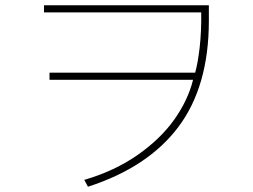

<svg xmlns="http://www.w3.org/2000/svg" viewBox="-20 -650 960 729"><path d="M721 -374Q731 -409 738 -469Q745 -529 744 -603H147V-630H773V-571Q773 -323 658 -169Q543 -15 314 59L300 33Q416 -1 503 -62Q590 -123 642 -196.5Q694 -270 713 -347H168V-374Z"/></svg>

Font: LINE Seed Sans KR Thin
Style: Regular
Weight: 250
Designer: LINE BX Design & Sandoll Inc & Dalton Maag Ltd
Foundry: Sandoll Inc.
Version: Version 1.000